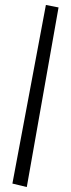

<svg xmlns="http://www.w3.org/2000/svg" viewBox="-20 -740 286 774"><path d="M88 14 30 0 165 -720 216 -710Z"/></svg>

Font: Bahiana
Style: Regular
Weight: 400
Designer: Pablo Cosgaya & Dani Raskovsky
Foundry: Pablo Cosgaya & Dani Raskovsky
Version: Version 1.005